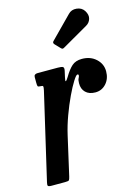

<svg xmlns="http://www.w3.org/2000/svg" viewBox="-126 -825 632 888"><g transform="rotate(-15 189.5 -381.0)"><path d="M80.5 -520H177.5Q195.5 -520 201.2 -516.2Q207 -512.5 204 -498L197.5 -469Q192.5 -448.5 196.8 -450.2Q201 -452 210 -467Q228.5 -498.5 246.5 -514.5Q264.5 -530.5 294.5 -530.5Q335.5 -530.5 362 -506Q388.5 -481.5 388.5 -446.5Q388.5 -411 367.8 -387.8Q347 -364.5 316 -364.5Q286 -364.5 269.2 -381Q252.5 -397.5 253 -425Q253 -440.5 257.2 -447.8Q261.5 -455 261.5 -461Q261.5 -466 256 -466Q250 -466 235 -442.2Q220 -418.5 201.8 -380Q183.5 -341.5 166.8 -296Q150 -250.5 140 -206.5L97.5 -19.5Q94.5 -7 91.5 -3.5Q88.5 0 72.5 0H8.5Q-7.5 0 -9.5 -4.8Q-11.5 -9.5 -8.5 -21.5L87.5 -434.5Q91 -450.5 89.5 -454.2Q88 -458 76.5 -458H75Q66 -458 64.2 -462.2Q62.5 -466.5 62.5 -479.5V-505.5Q62.5 -520 80.5 -520ZM367.5 -740Q381 -718.5 375.2 -700.2Q369.5 -682 353 -673L231.5 -603Q225 -599 221.5 -599Q218 -599 212.5 -605L190 -628.5Q182 -637 190 -644.5L291 -747Q306.5 -763.5 330.8 -761.2Q355 -759 367.5 -740Z"/></g></svg>

Font: Besley* Condensed Medium
Style: Italic
Weight: 500
Width: 3
Italic angle: -13°
Designer: Owen Earl
Foundry: indestructible type*
Version: Version 3.000; ttfautohint (v1.8.3)